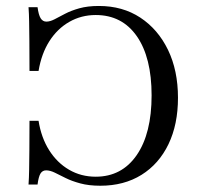

<svg xmlns="http://www.w3.org/2000/svg" viewBox="-20 -602 664 634"><path d="M311.3 11.3Q273.4 11.3 245.2 3.6Q216.9 -4 196.8 -14.1Q176.6 -24.2 160.9 -31.9Q145.2 -39.5 132.3 -39.5Q120.2 -39.5 113.7 -29Q107.3 -18.5 104 7.3H74.2Q75.8 -14.5 76.2 -41.9Q76.6 -69.4 77 -108.1Q77.4 -146.8 77.4 -203.2H107.3Q116.1 -147.6 142.3 -106Q168.5 -64.5 208.1 -41.5Q247.6 -18.5 296 -18.5Q382.3 -18.5 431.5 -89.9Q480.6 -161.3 480.6 -287.1Q480.6 -412.1 431.9 -482.3Q383.1 -552.4 296 -552.4Q248.4 -552.4 208.9 -529.8Q169.4 -507.3 143.1 -466.1Q116.9 -425 107.3 -367.7H77.4Q77.4 -426.6 77 -465.3Q76.6 -504 76.2 -530.6Q75.8 -557.3 74.2 -578.2H104Q107.3 -553.2 114.1 -541.9Q121 -530.6 133.1 -530.6Q145.2 -530.6 160.1 -538.3Q175 -546 194.8 -556.5Q214.5 -566.9 241.9 -574.6Q269.4 -582.3 306.5 -582.3Q384.7 -582.3 443.1 -544Q501.6 -505.6 534.7 -437.5Q567.7 -369.4 567.7 -279Q567.7 -191.1 536.3 -125.8Q504.8 -60.5 447.2 -24.6Q389.5 11.3 311.3 11.3Z"/></svg>

Font: Playfair 5pt SemiExpanded Light
Style: Regular
Weight: 400
Version: Version 2.203